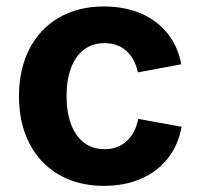

<svg xmlns="http://www.w3.org/2000/svg" viewBox="-20 -573 628 603"><path d="M39.6 -270.5Q39.6 -354.5 72 -418.5Q104.5 -482.4 165 -517.6Q225.6 -552.7 306.6 -552.7Q371.1 -552.7 422.4 -530.8Q473.6 -508.8 506.3 -467.8Q539.1 -426.8 549.3 -371.1L413.1 -345.7Q403.8 -389.2 376.7 -413.3Q349.6 -437.5 308.1 -437.5Q270 -437.5 243.2 -416.7Q216.3 -396 202.6 -358.4Q189 -320.8 189 -271Q189 -221.7 202.6 -184.1Q216.3 -146.5 243.2 -125.5Q270 -104.5 308.1 -104.5Q350.1 -104.5 377.7 -129.6Q405.3 -154.8 414.1 -199.7L550.3 -174.8Q540 -117.7 507.3 -75.9Q474.6 -34.2 423.1 -11.7Q371.6 10.7 306.6 10.7Q225.6 10.7 165 -24.4Q104.5 -59.6 72 -123.3Q39.6 -187 39.6 -270.5Z"/></svg>

Font: Inter RS Variable
Style: Regular
Weight: 400
Designer: Rasmus Andersson (customised by Maria Ramos and Noel Pretorius)
Foundry: rsms
Version: Version 3.001;Glyphs 3.2.3 (3260)